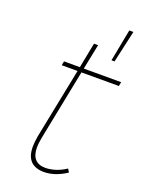

<svg xmlns="http://www.w3.org/2000/svg" viewBox="-141 -810 660 878"><g transform="rotate(20 189.0 -371.0)"><path d="M317 -586H302L332 -742H352ZM187 0Q99 0 99 -92Q99 -111 104 -143L173 -487H96L100 -507H177L201 -630H221L196 -507H378L374 -487H192L123 -141Q118 -113 118 -96Q118 -20 187 -20Q239 -22 285 -53L295 -37Q241 -1 187 0Z"/></g></svg>

Font: Argentum Sans Thin
Style: Italic
Weight: 100
Italic angle: -11°
Designer: Julieta Ulanovsky (font), Cristiano Sobral (main changes and remaster)
Foundry: Julieta Ulanovsky (font), Cristiano Sobral (main changes and remaster)
Version: Version 2.007;June 15, 2022;FontCreator 14.0.0.2814 64-bit; 